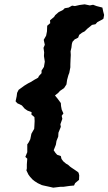

<svg xmlns="http://www.w3.org/2000/svg" viewBox="-20 -783 501 887"><path d="M59 -354 66 -368 92 -387 110 -398 122 -404 138 -414 156 -424 160 -432 172 -445V-457L183 -474L187 -498L183 -524L184 -541L181 -562L187 -576L182 -599L193 -618L197 -638L198 -664L212 -676L211 -689L230 -705L235 -713L251 -727L271 -737L279 -745L297 -748L313 -757L326 -755L348 -760L371 -763L395 -758L410 -761L426 -755L453 -748L457 -729L461 -714L458 -697L453 -693L430 -681L421 -671L405 -668L398 -662L383 -650L371 -638L359 -632L346 -622L341 -609L325 -601L315 -590L312 -580L310 -563L306 -546L307 -529L306 -511L305 -485V-472L300 -446L296 -436L290 -414L287 -393L276 -376L257 -363L250 -355L234 -342L247 -326L261 -307L262 -293L265 -277L273 -259L265 -248L268 -234L259 -209L261 -197L250 -170L249 -152L241 -132L238 -114L228 -89L236 -77L244 -68L261 -62L264 -49L272 -38L285 -27L294 -22L304 -13L311 -8L323 0L339 11L343 15L346 27L345 48L327 63L322 74L301 76L273 80H259L226 84L213 81L181 74L173 72L154 63L140 54L130 46L119 34L111 23L102 4L104 -5V-24L106 -50L97 -58L106 -80V-88V-116L113 -126L120 -140L125 -165L138 -188L139 -204L140 -224L139 -242L125 -254L126 -265L107 -272L94 -281L81 -296L60 -306L52 -315L57 -338Z"/></svg>

Font: Winky Rough SemiBold
Style: Italic
Weight: 600
Italic angle: -8.97852°
Designer: Simon Atzbach
Foundry: typofactur
Version: Version 1.206; ttfautohint (v1.8.4.7-5d5b)